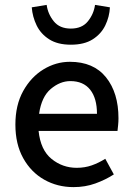

<svg xmlns="http://www.w3.org/2000/svg" viewBox="-20 -754 542 786"><path d="M281 12Q215 12 161 -18.5Q107 -49 75 -106.5Q43 -164 43 -244Q43 -324 75 -381.5Q107 -439 158 -470Q209 -501 266 -501Q363 -501 414 -437.5Q465 -374 465 -270Q465 -255 463.5 -241Q462 -227 461 -218H138Q146 -140 191 -103.5Q236 -67 294 -67Q327 -67 355.5 -77Q384 -87 411 -104L446 -40Q412 -18 370.5 -3Q329 12 281 12ZM268 -422Q226 -422 188 -390Q150 -358 140 -288H377Q377 -352 349 -387Q321 -422 268 -422ZM270 -571Q216 -571 181.5 -593Q147 -615 130 -650Q113 -685 110 -724L171 -734Q176 -697 200 -667Q224 -637 270 -637Q316 -637 340 -667Q364 -697 369 -734L430 -724Q428 -685 411 -650Q394 -615 359.5 -593Q325 -571 270 -571Z"/></svg>

Font: Assistant SemiBold
Style: Regular
Weight: 600
Designer: Hebrew By Ben Nathan, Latin by Paul Hunt
Version: Version 3.000